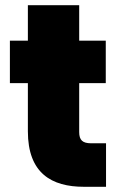

<svg xmlns="http://www.w3.org/2000/svg" viewBox="-20 -717 461 737"><path d="M87 -213C87 -52 178 0 302 0H387V-167H330C297 -167 284 -179 284 -210V-398H386V-561H284V-697H87V-561H18V-398H87Z"/></svg>

Font: SVN-Poppins ExtraBold
Style: Regular
Weight: 800
Designer: Ninad Kale (Devanagari), Jonny Pinhorn (Latin)
Foundry: Indian Type Foundry
Version: Version 3.002 2017; ttfautohint (v1.8.3)